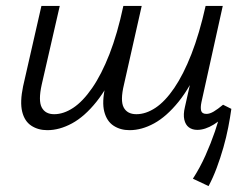

<svg xmlns="http://www.w3.org/2000/svg" viewBox="-20 -434 831 649"><path d="M418 6Q387 6 364 -9Q341 -24 332.5 -56.5Q324 -89 336 -142L397 -414H459L399 -148Q386 -94 398 -71Q410 -48 441 -48Q473 -48 505.5 -69.5Q538 -91 569 -136.5Q600 -182 627 -251Q654 -320 675 -414H717Q692 -300 658 -220Q624 -140 583.5 -90Q543 -40 501 -17Q459 6 418 6ZM140 6Q109 6 86 -9Q63 -24 55 -56.5Q47 -89 58 -142L120 -414H182L121 -148Q109 -94 121 -71Q133 -48 163 -48Q195 -48 227.5 -69.5Q260 -91 291.5 -136.5Q323 -182 350 -251Q377 -320 397 -414H439Q415 -300 380.5 -220Q346 -140 306 -90Q266 -40 223.5 -17Q181 6 140 6ZM685 195 632 170Q656 133 674.5 91.5Q693 50 706.5 10.5Q720 -29 728 -63L762 -66Q758 -37 751.5 -3.5Q745 30 735 65Q725 100 712.5 133.5Q700 167 685 195ZM647 5Q630 5 618.5 -3.5Q607 -12 603 -29.5Q599 -47 605 -72L682 -414H733L661 -89Q657 -70 660 -59.5Q663 -49 678 -49Q689 -49 702.5 -57Q716 -65 734 -80L762 -66Q732 -31 702.5 -13Q673 5 647 5Z"/></svg>

Font: Ysabeau
Style: Italic
Weight: 400
Italic angle: -12°
Designer: Christian Thalmann (Catharsis Fonts)
Version: Version 2.000;gftools[0.9.27.dev2+g8671c4b]